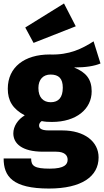

<svg xmlns="http://www.w3.org/2000/svg" viewBox="-20 -866 601 1110"><path d="M350 -846 126 -707 174 -618 418 -714ZM521 -627C455 -585 382 -547 267 -551C122 -551 25 -478 25 -353C25 -285 52 -237 123 -199C84 -176 57 -136 57 -95C57 -37 106 11 229 11H305C353 11 371 32 371 57C371 84 354 109 268 109C178 109 160 93 160 50H1C1 154 53 224 263 224C451 224 550 155 550 44C550 -47 469 -112 340 -112H262C212 -112 206 -128 206 -141C206 -151 212 -160 221 -166C240 -162 258 -161 280 -161C422 -161 510 -236 510 -338C510 -409 477 -448 408 -476C476 -476 525 -484 561 -499ZM272 -435C320 -435 343 -412 343 -359C343 -303 319 -275 273 -275C231 -275 202 -302 202 -357C202 -407 230 -435 272 -435Z"/></svg>

Font: Fira Sans ExtraBold
Style: Regular
Weight: 800
Designer: bBox Type GmbH & Carrois Corporate GbR & Edenspiekermann AG
Foundry: bBox Type GmbH & Carrois Corporate GbR & Edenspiekermann AG
Version: Version 4.300;PS 004.300;hotconv 1.0.88;makeotf.lib2.5.64775